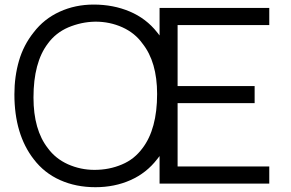

<svg xmlns="http://www.w3.org/2000/svg" viewBox="-20 -784 1243 820"><path d="M738.5 -677V-416.5H1067.5V-343.5H738.5V-73H1130V0H661.5V-117.5L651 -104Q605.5 -45 537.5 -14.8Q469.5 15.5 387.5 15.5Q304.5 15.5 236.8 -14.8Q169 -45 124 -104Q41.5 -210.5 41.5 -381Q41.5 -457 61 -524.2Q80.5 -591.5 124 -646Q168 -703.5 234.8 -734Q301.5 -764.5 380 -764.5Q464 -764.5 534.2 -734.8Q604.5 -705 651 -646L661.5 -632.5V-750H1130V-677ZM588.5 -598Q556.5 -643 502.5 -667.5Q449 -691.5 387.5 -691.5Q356.5 -691 327.8 -684.8Q299 -678.5 271.5 -667Q217.5 -643.5 184.5 -598Q123 -517.5 123 -367.5Q123 -229.5 184.5 -151Q217 -106.5 270 -82.5Q324 -58.5 383.5 -58.5Q446.5 -58.5 500.5 -81.5Q528 -93 549.8 -110.5Q571.5 -128 588.5 -151Q651 -233 651 -382.5Q651 -519.5 588.5 -598Z"/></svg>

Font: Russisch Sans
Style: Regular
Weight: 400
Designer: Michael Sharanda (font) & Cristiano Sobral (main changes)
Foundry: Michael Sharanda
Version: Version 2.00;October 25, 2020;FontCreator 13.0.0.2681 64-bit